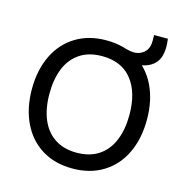

<svg xmlns="http://www.w3.org/2000/svg" viewBox="-98 -720 788 825"><g transform="rotate(15 296.0 -307.5)"><path d="M548.5 -630Q555 -586 546.4 -554.8Q537.8 -523.5 510 -505.8Q493.5 -495.5 471.2 -490.9Q449 -486.3 424.6 -490.1Q400.2 -493.8 378.8 -507.2V-543Q405.2 -535.7 421.6 -535.4Q438 -535.2 452.8 -542.3Q469.2 -550.3 477 -562.8Q484.8 -575.3 486.7 -590.1Q488.5 -604.8 487.2 -625.3L486.8 -629.8ZM295.7 15Q216.5 15 158.8 -21.1Q101.2 -57.2 70.6 -121.9Q40 -186.7 40 -270.7Q40 -355.2 71.1 -419.6Q102.2 -484 160.1 -519.5Q218 -555 295.7 -555Q375.2 -555 432.9 -519.1Q490.7 -483.2 521.2 -418.8Q551.7 -354.5 551.7 -270.7Q551.7 -185.7 520.9 -121.1Q490.2 -56.5 432.2 -20.8Q374.3 15 295.7 15ZM295.7 -55.3Q354.2 -55.3 394.1 -82.1Q434 -108.8 453.8 -157.4Q473.7 -206 473.7 -270.7Q473.7 -370.5 428.2 -427.6Q382.7 -484.7 295.7 -484.7Q236.5 -484.7 196.8 -457.8Q157 -431 137.5 -383Q118 -335 118 -270.7Q118 -205 138.2 -156.5Q158.5 -108 198.2 -81.7Q238 -55.3 295.7 -55.3Z"/></g></svg>

Font: Hauora
Style: Regular
Weight: 400
Designer: Wayne Shih
Foundry: WCYS
Version: Version 1.001